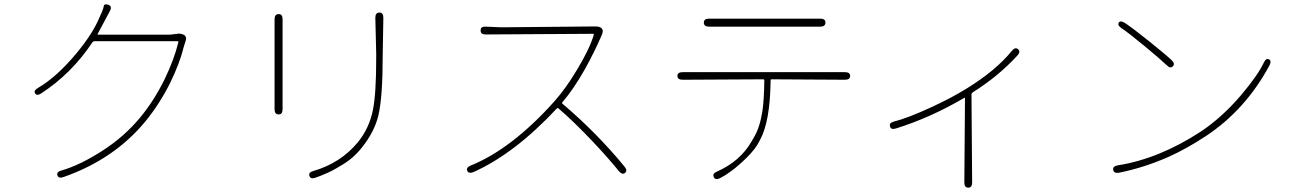

<svg xmlns="http://www.w3.org/2000/svg" viewBox="-20 -799 5980 886"><path d="M273 18Q250 26 245 10Q240 -6 263 -12Q350 -37 455 -105Q554 -169 627 -257Q690 -333 739 -432Q784 -525 803 -604Q804 -609 799 -609H418Q410 -609 406 -603Q309 -458 170 -368Q150 -355 142 -368Q134 -381 155 -393Q244 -445 336 -557Q410 -647 440 -721Q445 -732 450 -743Q457 -759 459 -771Q461 -783 480 -777Q499 -770 487 -748L431 -643Q429 -639 434 -639H759Q770 -639 781 -641L797 -643Q814 -646 829 -638Q844 -629 836 -608L835 -605Q831 -594 828 -583Q810 -508 764 -414Q715 -317 651 -239Q507 -64 273 18Z M1436 21Q1413 29 1408 13Q1402 -3 1426 -10Q1551 -46 1631 -142Q1684 -207 1701 -292Q1716 -367 1716 -529Q1716 -541 1716 -553L1712 -717Q1712 -741 1731 -741Q1749 -741 1749 -717L1746 -542Q1746 -351 1726 -266Q1708 -192 1653 -122Q1611 -67 1550 -33Q1540 -27 1530 -21Q1494 0 1436 21ZM1266 -271Q1247 -271 1247 -295V-710Q1247 -734 1266 -734Q1284 -734 1284 -710V-295Q1284 -271 1266 -271Z M2864 -1Q2852 9 2836 -9Q2794 -62 2717 -144Q2628 -238 2557 -299Q2553 -302 2549 -298Q2355 -90 2165 -5Q2143 4 2136 -11Q2130 -26 2152 -35Q2342 -112 2538 -331Q2593 -393 2645 -481Q2701 -574 2720 -638Q2721 -643 2716 -643L2221 -640Q2197 -640 2198 -659Q2198 -678 2222 -676L2269 -674Q2281 -673 2293 -673L2729 -677Q2746 -677 2756 -669Q2766 -660 2758 -640Q2724 -560 2677 -476Q2625 -385 2575 -327Q2572 -323 2576 -320Q2734 -186 2862 -30Q2877 -12 2864 -1Z M3303 23Q3281 34 3274 18Q3266 2 3288 -7Q3395 -54 3448 -146Q3454 -157 3460 -167Q3486 -210 3498 -285Q3506 -338 3507 -428Q3507 -433 3502 -433L3130 -431Q3106 -431 3106 -449Q3106 -466 3130 -466H3879Q3903 -466 3903 -449Q3903 -431 3879 -431L3541 -433Q3536 -433 3536 -428Q3534 -238 3487 -153Q3481 -142 3475 -131Q3452 -94 3400.5 -47.5Q3349 -1 3303 23ZM3252 -676Q3228 -676 3228 -695Q3228 -713 3252 -713H3765Q3789 -713 3789 -695Q3789 -676 3765 -676Z M4448 67Q4430 67 4430 43L4433 -345Q4433 -350 4429 -347Q4274 -256 4114 -206Q4091 -199 4087 -216Q4082 -232 4105 -238Q4169 -254 4277 -304Q4367 -345 4440 -390Q4575 -473 4650 -565Q4665 -583 4678 -572Q4691 -561 4675 -543Q4587 -447 4469 -373Q4463 -369 4463 -362L4466 43Q4466 67 4448 67Z M5144 -2Q5120 2 5117 -15Q5114 -32 5138 -36Q5329 -66 5523 -193Q5621 -259 5707 -360Q5784 -451 5812 -510Q5822 -532 5836 -525Q5849 -518 5838 -497Q5727 -291 5543 -170Q5453 -111 5370 -74Q5258 -25 5144 -2ZM5392 -493Q5381 -481 5364 -498Q5338 -523 5267 -582Q5185 -650 5155 -669Q5135 -683 5143 -695Q5151 -706 5171 -693Q5205 -671 5286 -606Q5363 -544 5387 -521Q5404 -504 5392 -493Z"/></svg>

Font: Resource Han Rounded JP ExtraLight
Style: Regular
Weight: 250
Designer: Cyano Hao (round all glyphs); Ryoko NISHIZUKA 西塚涼子 (kana, bopomofo & ideographs); Paul D. Hunt (Latin, Greek & Cyrillic)
Foundry: Cyano Hao
Version: 0.990